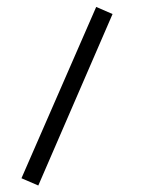

<svg xmlns="http://www.w3.org/2000/svg" viewBox="-20 -352 417 568"><path d="M264.6 -331.5 313 -310.5 93.3 196.8 43.5 175.3Z"/></svg>

Font: Vazir Light
Style: Light
Weight: 300
Designer: Saber Rastikerdar
Foundry: Saber Rastikerdar
Version: Version 30.0.0